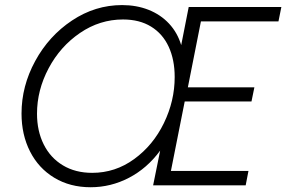

<svg xmlns="http://www.w3.org/2000/svg" viewBox="-20 -748 1156 775"><path d="M66.9 -289.6Q66.9 -400.4 122.1 -501.7Q177.2 -603 270.8 -665.3Q364.3 -727.5 472.7 -727.5Q531.2 -727.5 579.8 -708.3Q628.4 -689 662.4 -652.6Q696.3 -616.2 711.4 -565.9L741.7 -719.7H1115.7L1104 -661.6H791L738.3 -395.5H1006.8L995.1 -338.4H725.6L669.9 -58.1H982.9L971.7 0H598.1L626.5 -140.1Q573.7 -68.4 500.5 -30.3Q427.2 7.8 345.7 7.8Q262.7 7.8 199.2 -30.5Q135.7 -68.8 101.3 -136.5Q66.9 -204.1 66.9 -289.6ZM685.1 -437Q685.1 -506.8 660.9 -559.3Q636.7 -611.8 589.8 -640.6Q543 -669.4 476.6 -669.4Q382.8 -669.4 303 -615Q223.1 -560.5 176.3 -472.4Q129.4 -384.3 129.4 -289.1Q129.4 -219.2 156.5 -165Q183.6 -110.8 233.9 -80.6Q284.2 -50.3 352.1 -50.3Q445.3 -50.3 521.7 -106Q598.1 -161.6 641.6 -251.2Q685.1 -340.8 685.1 -437Z"/></svg>

Font: Reddit Sans Chocolate Light
Style: Italic
Weight: 300
Italic angle: -11.25°
Designer: Stephen Hutchings
Version: Version 1.013